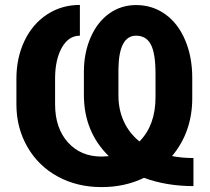

<svg xmlns="http://www.w3.org/2000/svg" viewBox="-20 -741 843 771"><path d="M756.8 6.3Q648.4 6.3 558.1 -26.9Q481.9 10.3 387.7 10.3Q289.6 10.3 211.7 -32.2Q133.8 -74.7 89.8 -151.4Q45.9 -228 45.9 -321.8V-425.3Q45.9 -508.3 78.1 -576.4Q110.4 -644.5 168.9 -682.9Q227.5 -721.2 300.8 -721.2V-597.7Q255.4 -597.7 228.5 -550Q201.7 -502.4 201.2 -428.2V-321.8Q201.2 -227.1 252.4 -169.7Q303.7 -112.3 387.7 -112.3L417 -113.8Q316.9 -211.9 316.9 -359.9V-452.6Q316.9 -528.8 344 -590.8Q371.1 -652.8 418.7 -686.8Q466.3 -720.7 526.4 -720.7Q591.8 -720.7 643.3 -684.1Q694.8 -647.5 723.4 -580.1Q752 -512.7 752 -428.7V-346.7Q752 -211.4 670.9 -114.3Q710.9 -106.4 756.8 -106.4ZM455.6 -356.9Q455.6 -300.8 477.1 -253.7Q498.5 -206.5 540 -172.9Q604.5 -238.3 604.5 -350.6V-445.3Q604.5 -526.4 585.9 -562Q567.4 -597.7 526.4 -597.7Q458 -597.7 455.6 -465.8Z"/></svg>

Font: RobotoInd
Style: Bold
Weight: 700
Designer: Google
Version: Version 2.001150; 2014